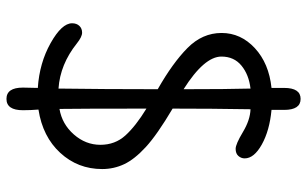

<svg xmlns="http://www.w3.org/2000/svg" viewBox="-198 -642 950 594"><g transform="rotate(90 277.0 -345.0)"><path d="M503 -186Q503 -111 453 -56.5Q403 -2 319 11Q321 36 321 59Q321 110 286 110Q251 110 251 59L252 13Q175 8 113.5 -26.5Q52 -61 52 -93Q52 -107 60 -115.5Q68 -124 81 -124Q94 -124 114 -108Q179 -56 254 -51Q256 -191 256 -358Q175 -404 128.5 -450Q82 -496 82 -555.5Q82 -615 129 -658.5Q176 -702 252 -710V-749Q252 -800 286 -800Q320 -800 320 -749V-710Q384 -704 427 -680Q470 -656 470 -627Q470 -616 462.5 -607.5Q455 -599 440.5 -599Q426 -599 388.5 -621.5Q351 -644 318 -645Q316 -525 316 -404Q397 -356 435 -321Q473 -286 488 -254Q503 -222 503 -186ZM316 -323Q316 -121 317 -54Q364 -62 396 -98.5Q428 -135 428 -180.5Q428 -226 399 -258Q370 -290 316 -323ZM155 -555Q155 -502 256 -438Q256 -574 254 -645Q211 -640 183 -617Q155 -594 155 -555Z"/></g></svg>

Font: Delius
Style: Regular
Weight: 400
Designer: Natalia Raices
Foundry: Natalia Raices
Version: Version 1.001